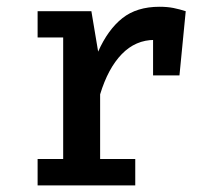

<svg xmlns="http://www.w3.org/2000/svg" viewBox="-20 -562 640 582"><path d="M94 0V-80H171.5V-448.5H94V-528H257L277.5 -405.5Q307 -472 350.8 -506.8Q394.5 -541.5 463.5 -541.5Q487 -541.5 505.8 -537.8Q524.5 -534 543 -528L509.5 -432Q493.5 -436.5 479.5 -438.8Q465.5 -441 448.5 -441Q391 -441 349.2 -398Q307.5 -355 283.5 -276V-80H390V0ZM444 -333.5V-463.5L458 -528H543L524 -333.5Z"/></svg>

Font: Fira Code Light Medium
Style: Regular
Weight: 500
Monospace: yes
Version: Version 5.002